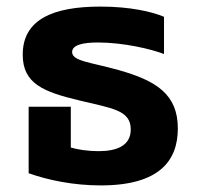

<svg xmlns="http://www.w3.org/2000/svg" viewBox="-20 -550 599 583"><path d="M286 13C464 13 520 -62 520 -160C520 -264 454 -305 341 -337C256 -361 199 -364 199 -392C199 -414 233 -421 277 -421C355 -421 439 -401 478 -386V-499C443 -514 376 -530 285 -530C141 -530 49 -491 49 -384C49 -296 112 -271 221 -245C320 -221 377 -216 377 -157C377 -107 334 -91 279 -91C247 -91 215 -96 195 -102V-226H67V-24C126 -3 203 13 286 13Z"/></svg>

Font: Noto Sans Thai UI
Style: Bold
Weight: 700
Designer: Monotype Design Team
Foundry: Monotype Imaging Inc.
Version: Version 2.000